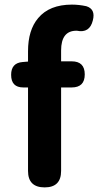

<svg xmlns="http://www.w3.org/2000/svg" viewBox="-20 -813 426 833"><path d="M173.8 0Q101.6 0 101.6 -71.3V-216.8V-433.6H81.1Q28.3 -433.6 28.3 -488.3Q28.3 -540 78.1 -543.9L101.6 -545.9V-590.8Q101.6 -682.6 145.5 -734.4Q194.3 -793 292 -793Q322.3 -793 354.5 -786.1Q395.5 -773.4 382.8 -724.6Q369.1 -668 313.5 -679.7Q312.5 -679.7 311.5 -679.7Q245.1 -679.7 245.1 -593.8V-546.9H291Q347.7 -546.9 347.7 -490.2Q347.7 -433.6 291 -433.6H245.1V-71.3Q245.1 0 173.8 0Z"/></svg>

Font: Bpmf GenSen Rounded B
Style: B
Weight: 700
Foundry: But Ko
Version: Version 1.320